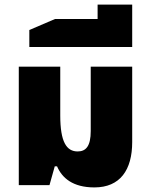

<svg xmlns="http://www.w3.org/2000/svg" viewBox="-20 -808 652 838"><path d="M392 10C504 10 557 -66 557 -188V-517H376V-236C376 -170 355 -147 319 -147C270 -147 243 -189 243 -304V-517H62V0H196L219 -82H229C251 -31 298 10 392 10Z M108 -603H557V-788H406V-725H220L108 -677Z"/></svg>

Font: Noto Sans Thai UI SemCond Blk
Style: Regular
Weight: 900
Width: 4
Designer: Monotype Design Team
Foundry: Monotype Imaging Inc.
Version: Version 2.000